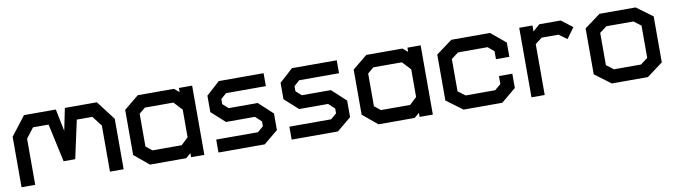

<svg xmlns="http://www.w3.org/2000/svg" viewBox="-31 -888 4557 1300"><g transform="rotate(-10 2248.0 -238.0)"><path d="M648 0V-317L595 -386H488L431 -124H351L294 -386H187L134 -317V0H40V-347L141 -478H360L391 -326L422 -478H642L742 -347V0Z M1206 -1V-29L1172 0H923L822 -84V-394L923 -477H1172L1206 -448V-477H1297V-1ZM1206 -328 1152 -386H956L914 -351V-126L956 -92H1157L1206 -138Z M1712 0H1394V-89H1681L1721 -123V-156L1679 -195H1480L1387 -279V-392L1480 -476H1788V-387H1514L1476 -353V-318L1514 -284H1714L1810 -195V-81Z M2215 0H1897V-89H2184L2224 -123V-156L2182 -195H1983L1890 -279V-392L1983 -476H2291V-387H2017L1979 -353V-318L2017 -284H2217L2313 -195V-81Z M2777 -1V-29L2743 0H2494L2393 -84V-394L2494 -477H2743L2777 -448V-477H2868V-1ZM2777 -328 2723 -386H2527L2485 -351V-126L2527 -92H2728L2777 -138Z M3345 2H3079L2968 -80V-396L3079 -478H3345L3446 -394V-296H3354V-351L3312 -386H3109L3060 -349V-127L3109 -90H3312L3354 -125V-180H3446V-82Z M3855 -346 3800 -386H3684L3637 -350V0H3546V-478H3637V-437L3684 -478H3831L3908 -419Z M4346 2H4098L3988 -80V-396L4098 -477H4346L4456 -396V-80ZM4364 -349 4315 -386H4129L4080 -349V-127L4129 -90H4315L4364 -127Z"/></g></svg>

Font: Turret Road
Style: Bold
Weight: 700
Designer: Noponies
Foundry: Noponies
Version: Version 1.001; ttfautohint (v1.8)